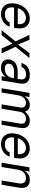

<svg xmlns="http://www.w3.org/2000/svg" viewBox="1560 -2152 605 3764"><g transform="rotate(90 1862.0 -270.5)"><path d="M257.8 11.4C379.6 11.4 471.9 -62.5 503.6 -159.1H419.7C393.8 -99.4 337 -63.9 270.6 -63.9C165.5 -63.9 109 -110.8 129.3 -244.3H526.3L532 -279.8C564.6 -483.3 457 -552.6 343 -552.6C195.7 -552.6 77.8 -436.1 50.4 -268.5C22.4 -100.9 100.5 11.4 257.8 11.4ZM141.3 -316.8C157.3 -394.2 238.6 -477.3 330.3 -477.3C421.5 -477.3 468.4 -409.1 452.4 -316.8Z M760.7 -545.5H664.1L791.9 -272.7L573.2 0H669.7L835.9 -211.6L931.1 0H1027.7L897 -272.7L1118.6 -545.5H1022L854.4 -322.4Z M1306.1 12.8C1401.3 12.8 1459.5 -38.4 1482.2 -73.9H1486.5L1473.7 0H1557.5L1617.2 -359.4C1646 -532.7 1517.8 -552.6 1448.2 -552.6C1365.8 -552.6 1251.4 -525.6 1215.2 -389.2H1296.2C1311.1 -443.2 1361.5 -478.7 1441.1 -478.7C1517.8 -478.7 1545.8 -436.4 1534.8 -367.9L1526.3 -315.3H1382.1C1281.2 -315.3 1168.3 -279.8 1147 -154.8C1130 -48.3 1202.4 12.8 1306.1 12.8ZM1230.8 -150.6C1240.8 -214.5 1302.6 -242.9 1377.1 -242.9H1514.9L1506.4 -197.4C1493.3 -128.2 1429.7 -62.5 1330.3 -62.5C1263.5 -62.5 1220.9 -92.3 1230.8 -150.6Z M1710.9 0H1794.7L1851.6 -340.9C1864.3 -420.5 1932.5 -477.3 1997.9 -477.3C2061.8 -477.3 2098.7 -436.1 2088.8 -373.6L2026.3 0H2111.5L2171.2 -355.1C2182.5 -426.1 2235.1 -477.3 2311.8 -477.3C2371.4 -477.3 2416.9 -446 2404.1 -365.1L2343 0H2426.8L2487.9 -365.1C2509.2 -492.9 2449.6 -552.6 2353 -552.6C2274.9 -552.6 2210.9 -517 2174 -460.2H2168.3C2151.3 -518.5 2108.7 -552.6 2037.6 -552.6C1966.6 -552.6 1908.4 -518.5 1875.7 -460.2H1868.6L1882.8 -545.5H1801.8Z M2806.8 11.4C2928.6 11.4 3021 -62.5 3052.6 -159.1H2968.7C2942.8 -99.4 2886 -63.9 2819.6 -63.9C2714.5 -63.9 2658 -110.8 2678.3 -244.3H3075.3L3081 -279.8C3113.6 -483.3 3006 -552.6 2892 -552.6C2744.7 -552.6 2626.8 -436.1 2599.4 -268.5C2571.4 -100.9 2649.5 11.4 2806.8 11.4ZM2690.3 -316.8C2706.3 -394.2 2787.6 -477.3 2879.3 -477.3C2970.5 -477.3 3017.4 -409.1 3001.4 -316.8Z M3308.2 -328.1C3325.3 -423.3 3392 -477.3 3473 -477.3C3551.1 -477.3 3589.5 -426.1 3575.3 -340.9L3518.5 0H3602.3L3660.5 -346.6C3683.2 -485.8 3619.3 -552.6 3509.9 -552.6C3427.6 -552.6 3369.3 -515.6 3335.2 -460.2H3328.1L3342.3 -545.5H3261.4L3170.5 0H3254.3Z"/></g></svg>

Font: Margiela Sans
Style: Italic
Weight: 400
Italic angle: -9.39999°
Designer: Stefan Endress, Andreas Faust
Version: Version 1.100;FEAKit 1.0